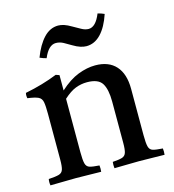

<svg xmlns="http://www.w3.org/2000/svg" viewBox="-108 -816 820 907"><g transform="rotate(-15 301.5 -362.5)"><path d="M340 1Q338 -15 340 -30Q371 -32 386 -36.5Q401 -41 406 -56Q411 -71 411 -104V-306Q411 -366 392.5 -395.5Q374 -425 319 -425Q290 -425 263 -414.5Q236 -404 204 -375V-114Q204 -75 208.5 -58Q213 -41 228 -36.5Q243 -32 275 -30Q277 -15 275 1Q247 1 216.5 0Q186 -1 151 -1Q119 -1 88 0Q57 1 27 1Q24 -15 27 -30Q61 -32 77 -36.5Q93 -41 98 -56Q103 -71 103 -104V-328Q103 -367 99.5 -386Q96 -405 80.5 -412.5Q65 -420 28 -425Q25 -439 28 -451Q114 -468 186 -497L203 -491V-416Q249 -458 293 -475Q337 -492 377 -492Q443 -492 478 -453Q513 -414 513 -341V-114Q513 -75 517.5 -58Q522 -41 537 -36.5Q552 -32 585 -30Q587 -15 585 1Q555 1 526.5 0Q498 -1 460 -1Q423 -1 395.5 0Q368 1 340 1ZM452 -726Q461 -724 469 -721Q477 -718 484 -715Q464 -655 433 -622.5Q402 -590 362 -590Q349 -590 333 -595Q317 -600 297 -612Q279 -623 261.5 -632.5Q244 -642 225 -642Q189 -642 165 -584Q151 -587 133 -595Q155 -653 186 -686Q217 -719 257 -719Q270 -719 285.5 -714Q301 -709 321 -697Q339 -687 357.5 -676.5Q376 -666 393 -666Q428 -666 452 -726Z"/></g></svg>

Font: Tiro Telugu
Style: Regular
Weight: 400
Designer: Telugu: John Hudson & Fiona Ross. Latin: John Hudson.
Foundry: Tiro Typeworks Ltd.
Version: Version 1.52